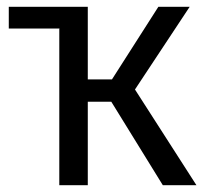

<svg xmlns="http://www.w3.org/2000/svg" viewBox="-20 -546 611 566"><path d="M377.9 -282.2 559.1 0H460L308.1 -246.1H238.8V0H154.8V-462.9L153.8 -461.9H5.9V-525.9H238.8V-312H310.1L446.8 -525.9H539.1Z"/></svg>

Font: Fira Sans Book
Style: Regular
Weight: 350
Designer: Carrois Corporate & Edenspiekermann AG
Foundry: Carrois Corporate GbR & Edenspiekermann AG
Version: Version 4.203;PS 004.203;hotconv 1.0.88;makeotf.lib2.5.64775